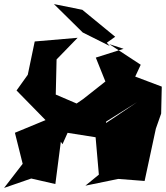

<svg xmlns="http://www.w3.org/2000/svg" viewBox="-24 -933 812 940"><path d="M581 -694 445 -651 492 -534 383 -448 212 -331 282 -227 368 -419 249 -470 253 -642 356 -748 146 -730 112 -567 57 -490 199 -345 49 -283 87 -131 -4 -13 129 -59 247 -32 280 -287 482 -255 496 -338 647 -433C579 -387 511 -340 441 -296L460 -78L394 -24L555 -57L684 -47L739 -303L765 -377L768 -509L638 -558L665 -616L511 -717ZM540 -753 379 -885 240 -913 381 -774 513 -708 499 -724Z"/></svg>

Font: Asimov Silicon
Style: Regular
Weight: 400
Designer: Google
Version: Version 2.000980; 2014